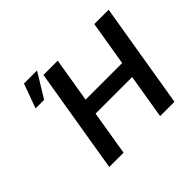

<svg xmlns="http://www.w3.org/2000/svg" viewBox="-169 -1014 1251 1251"><g transform="rotate(-45 456.0 -388.5)"><path d="M190.3 0H322.1L373.2 -308.9H710.2L659.1 0H791.2L911.9 -727.3H779.8L728.7 -419.4H391.7L442.8 -727.3H311.1ZM120.7 -609.4H199.6L302.2 -777.3H181.8Z"/></g></svg>

Font: Margiela Sans Semi Bold
Style: Italic
Weight: 600
Italic angle: -9.39999°
Designer: Stefan Endress, Andreas Faust
Version: Version 1.100;FEAKit 1.0